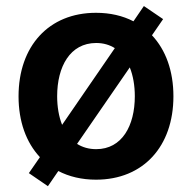

<svg xmlns="http://www.w3.org/2000/svg" viewBox="-20 -595 648 648"><path d="M141.7 33.4 176.8 -17.8C213.1 1.1 256 11.4 304 11.4C463.8 11.4 565.3 -101.2 565.3 -269.9C565.3 -355.5 539.4 -426.5 492.9 -475.9L530.5 -530.5L465.6 -574.6L430.4 -523.1C394.2 -541.9 351.6 -551.8 304 -551.8C144.2 -551.8 42.6 -438.9 42.6 -269.9C42.6 -184.7 68.5 -114 114.7 -64.6L77.4 -10.7ZM172.9 -270.2C172.9 -370 216.3 -449.9 304.7 -449.9C329.2 -449.9 350.1 -443.5 367.5 -432.5L189.6 -173.7C178.6 -201.3 172.9 -234.4 172.9 -270.2ZM240.1 -109.4 418 -367.5C429.3 -339.5 435 -306.1 435 -270.2C435 -170.5 391.7 -91.6 304.7 -91.6C279.5 -91.6 258.2 -98 240.1 -109.4Z"/></svg>

Font: Margiela Sans Semi Bold
Style: Regular
Weight: 600
Designer: Stefan Endress, Andreas Faust
Version: Version 1.100;FEAKit 1.0